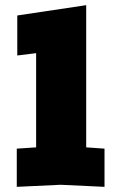

<svg xmlns="http://www.w3.org/2000/svg" viewBox="-20 -720 470 744"><path d="M45 4V-144L120 -149V-514L47 -505V-660L314 -700V-149L385 -144V4L215 -4Z"/></svg>

Font: Tektur ExtraBold
Style: Regular
Weight: 800
Designer: Adam Jagosz
Foundry: Adam Jagosz
Version: Version 1.005;gftools[0.9.30]